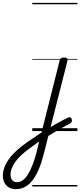

<svg xmlns="http://www.w3.org/2000/svg" viewBox="-226 -918 562 1345"><path d="M104 -12Q123 -24 142 -35.5Q161 -47 180 -57.5Q199 -68 216 -77Q233 -86 249 -93Q261 -99 268 -95Q275 -91 277 -82.5Q279 -74 276.5 -65.5Q274 -57 265 -53Q244 -43 223.5 -31Q203 -19 181 -6.5Q159 6 137.5 19Q116 32 93 46ZM-116 407Q-143 407 -163.5 395Q-184 383 -195 361.5Q-206 340 -206 312Q-206 284 -195 254.5Q-184 225 -162.5 195Q-141 165 -108.5 135.5Q-76 106 -34 77Q-9 60 15.5 43.5Q40 27 65 10L192 -495Q196 -506 202.5 -510.5Q209 -515 222 -515Q238 -515 244 -509Q250 -503 246 -490L79 167Q64 225 44.5 270Q25 315 1.5 345.5Q-22 376 -51 391.5Q-80 407 -116 407ZM-107 358Q-86 358 -67.5 345.5Q-49 333 -32.5 307Q-16 281 -0.5 243Q15 205 29 153L48 73Q32 84 16.5 95.5Q1 107 -14 118Q-49 143 -75 167Q-101 191 -118 214.5Q-135 238 -143.5 261Q-152 284 -152 308Q-152 322 -147 333.5Q-142 345 -132 351.5Q-122 358 -107 358ZM0 378H316V388H0ZM0 -20H316V0H0ZM0 -505H316V-500H0ZM0 -898H316V-888H0Z"/></svg>

Font: Playwrite DE SAS Guides
Style: Regular
Weight: 400
Designer: Veronika Burian, José Scaglione
Foundry: TypeTogether
Version: Version 1.003